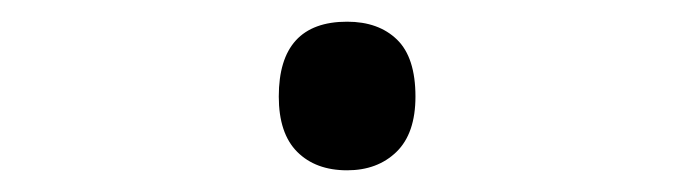

<svg xmlns="http://www.w3.org/2000/svg" viewBox="-20 -429 640 177"><path d="M237 -340Q237 -409 300 -409Q329 -409 346 -392.5Q363 -376 363 -340Q363 -306 345.5 -289Q328 -272 300 -272Q271 -272 254 -289Q237 -306 237 -340Z"/></svg>

Font: Noto Sans Mono UI
Style: Regular
Weight: 400
Monospace: yes
Designer: Monotype Design team
Foundry: Monotype Imaging Inc.
Version: Version 1.000